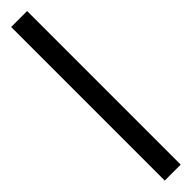

<svg xmlns="http://www.w3.org/2000/svg" viewBox="31 -71 486 486"><g transform="rotate(45 274.0 171.5)"><path d="M548.8 143.1V200.2H-1V143.1Z"/></g></svg>

Font: Abel
Style: Regular
Weight: 400
Designer: Matthew Desmond
Foundry: Matthew Desmond
Version: Version 1.002